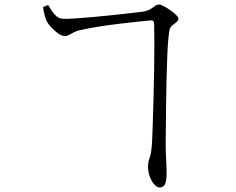

<svg xmlns="http://www.w3.org/2000/svg" viewBox="-20 -780 1040 847"><path d="M660 -674Q660 -683 656 -687Q652 -691 643 -690Q622 -688 584 -684Q546 -680 501 -674.5Q456 -669 412 -662Q368 -655 333 -647Q319 -644 307 -638Q295 -632 285.5 -626.5Q276 -621 266 -621Q253 -621 236.5 -632.5Q220 -644 206 -659.5Q192 -675 186 -686Q182 -695 177 -712.5Q172 -730 170 -749L192 -758Q200 -746 208.5 -732.5Q217 -719 229 -708.5Q241 -698 259 -697Q273 -696 309.5 -698.5Q346 -701 391.5 -705Q437 -709 483 -714Q529 -719 564 -723Q599 -727 613 -729Q636 -734 646.5 -741.5Q657 -749 664.5 -754.5Q672 -760 682 -760Q689 -760 703 -752.5Q717 -745 732 -734.5Q747 -724 757 -714Q767 -704 767 -699Q767 -689 760 -683.5Q753 -678 743 -670Q733 -663 729.5 -653.5Q726 -644 724 -621Q720 -588 718 -535.5Q716 -483 714.5 -423Q713 -363 712.5 -306Q712 -249 711.5 -205Q711 -161 711 -143Q711 -110 713 -75.5Q715 -41 715 -14Q715 15 708.5 31Q702 47 684 47Q673 47 661 34Q649 21 641 -0.5Q633 -22 633 -46Q633 -65 640 -83.5Q647 -102 650 -142Q652 -170 653.5 -222.5Q655 -275 657 -339.5Q659 -404 660 -468.5Q661 -533 661 -587.5Q661 -642 660 -674Z"/></svg>

Font: Noto Serif JP ExtraLight Light
Style: Regular
Weight: 300
Version: Version 2.003-H1;hotconv 1.1.1;makeotfexe 2.6.0